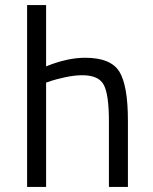

<svg xmlns="http://www.w3.org/2000/svg" viewBox="-20 -738 605 758"><path d="M162 0H87V-718H162V-476Q246 -510 316 -510Q417 -510 451 -455.5Q485 -401 485 -261V0H410V-260Q410 -364 390 -402.5Q370 -441 305 -441Q275 -441 239.5 -433.5Q204 -426 183 -419L162 -412Z"/></svg>

Font: TypoPRO Titillium Text
Style: 400 wt
Weight: 400
Designer: Accademia di Belle Arti di Urbino and others
Foundry: Accademia di Belle Arti di Urbino and others.
Version: Version 25.000